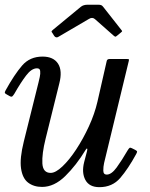

<svg xmlns="http://www.w3.org/2000/svg" viewBox="-27 -764 622 794"><path d="M-4 -390Q32.5 -456 64.5 -493Q96.5 -530 149 -530Q194 -530 213 -500.8Q232 -471.5 218 -418L161.5 -190Q146 -127.5 148.2 -88.2Q150.5 -49 182.5 -49Q203 -49 231.2 -75.8Q259.5 -102.5 288.2 -146.2Q317 -190 340.8 -241.8Q364.5 -293.5 376 -343.5L414.5 -512.5Q416.5 -520 426.5 -520H497Q504.5 -520 505.8 -518.8Q507 -517.5 505.5 -511.5L403.5 -90Q400 -74.5 400.2 -58.2Q400.5 -42 414.5 -42Q434 -42 455.5 -71.5Q477 -101 501 -142.5Q506 -150.5 509 -152.5Q512 -154.5 518.5 -151L531.5 -144.5Q538 -141 539.5 -138.5Q541 -136 536.5 -127.5Q503 -66 470.2 -28Q437.5 10 384 10Q342 10 326 -20Q310 -50 321 -93.5L332.5 -137.5Q335.5 -148.5 333 -149.5Q330.5 -150.5 327 -144Q288.5 -80.5 242.8 -35.8Q197 9 147 9Q112.5 9 89.2 -8.8Q66 -26.5 60 -67.5Q54 -108.5 71.5 -179L132.5 -424Q134.5 -432 137.5 -445.8Q140.5 -459.5 139.2 -470.5Q138 -481.5 126 -481.5Q103.5 -481.5 80.8 -451.5Q58 -421.5 32.5 -376.5Q28 -369.5 24.5 -366Q21 -362.5 14 -366L1.5 -373Q-6 -377 -7 -379.8Q-8 -382.5 -4 -390ZM197.5 -615 190 -627Q185.5 -632.5 186.2 -634.5Q187 -636.5 193.5 -642L307.5 -736Q318 -744.5 335.5 -744.5H378Q388 -744.5 392 -742.5Q396 -740.5 399.5 -736L475 -640Q478 -636.5 478 -635Q478 -633.5 473 -629.5L458.5 -617.5Q452 -612 450 -612.2Q448 -612.5 442.5 -617L365.5 -685Q354.5 -694.5 340.5 -685.5L215 -612Q205 -605.5 197.5 -615Z"/></svg>

Font: Besley* Narrow
Style: Italic
Weight: 400
Width: 4
Italic angle: -13°
Designer: Owen Earl
Foundry: indestructible type*
Version: Version 3.000; ttfautohint (v1.8.3)